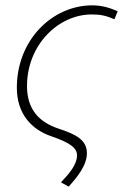

<svg xmlns="http://www.w3.org/2000/svg" viewBox="-20 -512 460 718"><path d="M237 186C268 151 305 107 305 61C305 12 266 -9 199 -31C127 -55 81 -102 81 -190C81 -345 199 -458 323 -458C354 -458 376 -454 408 -440L420 -470C388 -484 359 -492 325 -492C176 -492 43 -363 43 -184C43 -88 96 -28 173 -2C246 23 268 43 268 69C268 103 240 136 208 170Z"/></svg>

Font: Source Sans Pro Light
Style: Italic
Weight: 300
Italic angle: -11°
Designer: Paul D. Hunt
Foundry: Adobe Systems Incorporated
Version: Version 3.006;hotconv 1.0.111;makeotfexe 2.5.65597